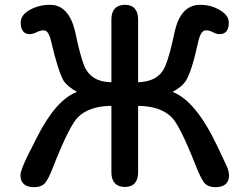

<svg xmlns="http://www.w3.org/2000/svg" viewBox="-20 -749 1040 798"><path d="M96 -104 133 -177Q212 -334 300 -367Q264 -387 245 -412Q221 -455 193 -575Q187 -601 179.5 -612Q172 -623 161 -623Q148 -623 132 -615Q116 -607 104 -607Q85 -607 75.5 -619.5Q66 -632 66 -655Q66 -687 104 -708Q142 -729 188 -729Q227 -729 253 -701Q279 -673 292 -619Q312 -522 329 -478Q343 -443 371 -425.5Q399 -408 443 -407V-669Q443 -698 457.5 -713.5Q472 -729 499 -729Q526 -729 540 -713.5Q554 -698 554 -669V-407Q598 -409 625 -425Q652 -441 666 -472Q685 -516 706 -617Q731 -729 812 -729Q857 -729 894 -707Q931 -685 931 -655Q931 -632 921.5 -619.5Q912 -607 893 -607Q881 -607 865 -615Q850 -623 836 -623Q825 -623 817.5 -612Q810 -601 804 -576Q778 -455 752 -412Q736 -388 697 -367Q793 -331 882 -144L917 -70Q932 -40 932 -20Q932 4 917.5 16.5Q903 29 876 29Q847 29 832 14Q817 -1 793 -62Q727 -230 692 -263Q646 -308 554 -309V-32Q554 -3 540 12.5Q526 28 499 28Q472 28 457.5 12.5Q443 -3 443 -32V-309H450Q354 -310 305 -263Q270 -229 205 -66Q182 -3 165 14Q150 29 122 29Q94 29 79.5 16.5Q65 4 65 -20Q65 -41 96 -104Z"/></svg>

Font: 寒蝉全圆体 Bold
Style: Regular
Weight: 700
Designer: Warren2060
      Designed by Motoya company      

      [Varela Round]
      Joe Prince(Latin component); Avraham Cornf
Foundry: ChillType
Version: Version 3.200